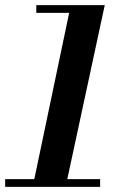

<svg xmlns="http://www.w3.org/2000/svg" viewBox="-25 -726 441 746"><path d="M102 0 250 -706H382L230 0ZM-5 0V-30H364V0ZM116 -676V-706H365V-676Z"/></svg>

Font: Libre Bodoni Medium
Style: Italic
Weight: 500
Italic angle: -13°
Designer: Pablo Impallari, Rodrigo Fuenzalida
Foundry: Impallari Type
Version: Version 2.005;gftools[0.9.23]